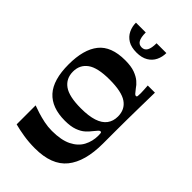

<svg xmlns="http://www.w3.org/2000/svg" viewBox="-267 -785 1080 1080"><g transform="rotate(45 272.5 -245.0)"><path d="M238 206Q190 206 146.5 199Q103 192 70 183V32Q88 39 115 47.5Q142 56 173 62.5Q204 69 236 69Q310 69 355 46.5Q400 24 420 -14Q440 -52 440 -97Q440 -109 439 -116Q438 -123 431 -123Q426 -123 419.5 -116Q413 -109 400 -93Q389 -78 371 -61.5Q353 -45 323 -34Q293 -23 247 -23Q143 -23 90.5 -81Q38 -139 38 -262Q38 -381 87 -442.5Q136 -504 247 -504Q294 -504 324 -493Q354 -482 372.5 -466Q391 -450 401 -434Q414 -417 420 -410.5Q426 -404 431 -404Q438 -404 439 -411.5Q440 -419 440 -435Q440 -445 439 -461Q438 -477 437 -493H494Q493 -436 492 -380Q491 -324 490.5 -275Q490 -226 490 -189Q490 -166 490 -149Q490 -132 490 -117Q490 -102 490 -84Q490 59 430.5 132.5Q371 206 238 206ZM262 -136Q323 -136 363 -149Q403 -162 422.5 -188Q442 -214 442 -251Q442 -307 400 -336Q358 -365 262 -365Q167 -365 125.5 -335Q84 -305 84 -251Q84 -196 125.5 -166Q167 -136 262 -136ZM261 -579Q219 -579 192.5 -595Q166 -611 153 -638Q140 -665 140 -696H218Q218 -657 228.5 -638.5Q239 -620 261 -620Q283 -620 293.5 -638.5Q304 -657 304 -696H382Q382 -665 369 -638Q356 -611 329 -595Q302 -579 261 -579Z"/></g></svg>

Font: Ojuju
Style: Bold
Weight: 700
Designer: Chisaokwu Joboson, Mirko Velimirovic
Foundry: Udi Foundry
Version: Version 1.000